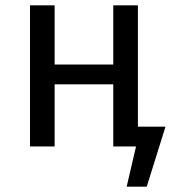

<svg xmlns="http://www.w3.org/2000/svg" viewBox="-20 -547 648 717"><path d="M598 -74 528 150H453L488 0H403V-232H184V0H92V-527H184V-306H403V-527H495V-74Z"/></svg>

Font: FiraGO
Style: Regular
Weight: 400
Designer: bBox Type
Foundry: bBox Type GmbH
Version: Version 1.001;April 20, 2020;FontCreator 12.0.0.2555 64-bit